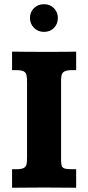

<svg xmlns="http://www.w3.org/2000/svg" viewBox="-20 -881 412 901"><path d="M36.6 0V-86.9H56.2Q81.5 -86.9 92 -93Q102.5 -99.1 104.7 -111.3Q106.9 -123.5 106.9 -141.6V-495.6Q106.9 -514.6 104.7 -527.1Q102.5 -539.6 91.8 -545.7Q81.1 -551.8 56.2 -551.8H36.6V-638.7Q80.6 -638.2 110.6 -637.9Q140.6 -637.7 168.9 -637.7Q208 -637.7 236.1 -637.7Q264.2 -637.7 287.8 -637.9Q311.5 -638.2 337.4 -638.7V-551.8H316.9Q293.9 -551.8 283.2 -546.1Q272.5 -540.5 269.5 -530Q266.6 -519.5 266.6 -505.4V-131.3Q266.6 -113.8 269 -104.2Q271.5 -94.7 282 -90.8Q292.5 -86.9 316.9 -86.9H337.4V0Q301.3 0 267.3 -0.5Q233.4 -1 185.1 -1Q140.1 -1 105.7 -0.5Q71.3 0 36.6 0ZM186.5 -731.4Q158.2 -731.4 139.4 -750.5Q120.6 -769.5 120.6 -796.9Q120.6 -824.2 139.4 -842.8Q158.2 -861.3 186.5 -861.3Q214.8 -861.3 233.2 -842.5Q251.5 -823.7 251.5 -796.4Q251.5 -768.6 233.2 -750Q214.8 -731.4 186.5 -731.4Z"/></svg>

Font: Kameron
Style: Regular
Weight: 400
Designer: Vernon Adams
Foundry: Vernon Adams
Version: Version 1.100